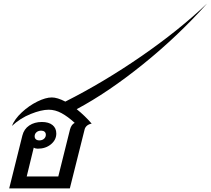

<svg xmlns="http://www.w3.org/2000/svg" viewBox="-20 -1044 1167 1064"><path d="M405 -439Q451 -402 488 -359Q472 -356 462 -347.5Q452 -339 449 -327L367 0H31L104 -293Q113 -329 142 -348.5Q171 -368 212 -368Q250 -368 271 -351Q292 -334 292 -304Q292 -269 262.5 -244.5Q233 -220 189 -220Q176 -220 167 -226L128 -66H303L368 -327Q376 -355 394 -363Q356 -398 321 -417Q286 -436 250 -436Q209 -436 150.5 -412.5Q92 -389 46 -346Q61 -384 100.5 -421Q140 -458 186.5 -481Q233 -504 267 -504Q298 -504 342 -481Q554 -588 762 -731.5Q970 -875 1127 -1024Q965 -843 772 -687.5Q579 -532 405 -439ZM172 -289Q172 -278 179 -272Q186 -266 198 -266Q214 -266 224 -275Q234 -284 234 -297Q234 -308 227 -314Q220 -320 208 -320Q192 -320 182 -311Q172 -302 172 -289Z"/></svg>

Font: Srisakdi
Style: Bold
Weight: 700
Designer: Cadson Demak Co.,Ltd.
Foundry: Cadson Demak Co.,Ltd.
Version: Version 1.000